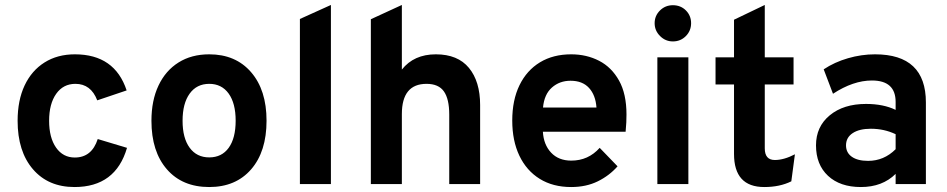

<svg xmlns="http://www.w3.org/2000/svg" viewBox="-20 -742 3818 774"><path d="M280.5 12Q174.5 12 112.8 -59.8Q51 -131.5 51 -255Q51 -337.5 79.2 -397.5Q107.5 -457.5 159.5 -490.2Q211.5 -523 282 -523Q442.5 -523 490.5 -377.5L372 -337.5Q346.5 -404 284 -404Q235 -404 206.5 -363.8Q178 -323.5 178 -255Q178 -187 206 -147Q234 -107 281.5 -107Q350 -107 374 -181.5L492 -146Q446 12 280.5 12Z M823.5 12Q715 12 652.8 -59.5Q590.5 -131 590.5 -255Q590.5 -337 619 -397.2Q647.5 -457.5 699.8 -490.2Q752 -523 823.5 -523Q930 -523 992.2 -451Q1054.5 -379 1054.5 -255.5Q1054.5 -131 992.5 -59.5Q930.5 12 823.5 12ZM823.5 -107.5Q874 -107.5 902 -146.2Q930 -185 930 -255.5Q930 -325.5 901.8 -364.8Q873.5 -404 823.5 -404Q773 -404 744.5 -364.5Q716 -325 716 -255Q716 -185.5 744.5 -146.5Q773 -107.5 823.5 -107.5Z M1189 0V-665.5L1314 -722V0Z M1475 0V-664.5L1600 -722V-461.5Q1648.5 -523 1737 -523Q1825.5 -523 1870.5 -468.2Q1915.5 -413.5 1915.5 -318.5V0H1791V-280Q1791 -343 1769.5 -373.5Q1748 -404 1699.5 -404Q1600 -404 1600 -282V0Z M2282.5 12Q2209 12 2155.8 -21Q2102.5 -54 2073.8 -114.2Q2045 -174.5 2045 -256Q2045 -338.5 2074.2 -398.5Q2103.5 -458.5 2156.8 -490.8Q2210 -523 2282.5 -523Q2344.5 -523 2395 -497Q2445.5 -471 2475.5 -417.2Q2505.5 -363.5 2505.5 -280.5Q2505.5 -267.5 2504.8 -248.8Q2504 -230 2502 -211H2168.5Q2171.5 -158.5 2201.8 -126.5Q2232 -94.5 2283 -94.5Q2351.5 -94.5 2397.5 -146L2469.5 -71.5Q2436.5 -34 2389.8 -11Q2343 12 2282.5 12ZM2169 -308.5H2384.5Q2381 -358.5 2354.5 -387.5Q2328 -416.5 2280 -416.5Q2236 -416.5 2205 -389.2Q2174 -362 2169 -308.5Z M2692.5 -575Q2662.5 -575 2640.8 -596.8Q2619 -618.5 2619 -648.5Q2619 -678.5 2640.5 -699.8Q2662 -721 2692.5 -721Q2724 -721 2745 -700Q2766 -679 2766 -648.5Q2766 -618 2744.8 -596.5Q2723.5 -575 2692.5 -575ZM2630 0V-511H2755V0Z M3061 12Q2939 12 2939 -121.5V-401.5H2864.5V-511H2939V-662.5L3063 -722V-511H3179V-401.5H3063V-144Q3063 -97 3103.5 -97Q3140.5 -97 3184.5 -120L3170 -11Q3123.5 12 3061 12Z M3450.5 12Q3366.5 12 3318 -33.2Q3269.5 -78.5 3269.5 -156Q3269.5 -231.5 3325 -277.2Q3380.5 -323 3471 -323Q3541.5 -323 3590.5 -299V-331Q3590.5 -417.5 3495 -417.5Q3419.5 -417.5 3338 -364L3300.5 -462.5Q3344 -491.5 3398.2 -507.2Q3452.5 -523 3507.5 -523Q3712.5 -523 3712.5 -329V0H3590.5V-41Q3537 12 3450.5 12ZM3479.5 -93.5Q3543.5 -93.5 3590.5 -140.5V-201Q3544.5 -223 3490.5 -223Q3444 -223 3417.2 -205.2Q3390.5 -187.5 3390.5 -156Q3390.5 -126.5 3414 -110Q3437.5 -93.5 3479.5 -93.5Z"/></svg>

Font: Overpass
Style: Bold
Weight: 700
Designer: Delve Withrington, Dave Bailey, Thomas Jockin
Foundry: Delve Fonts LLC
Version: Version 4.000; ttfautohint (v1.8.3)